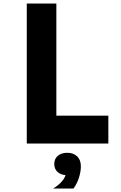

<svg xmlns="http://www.w3.org/2000/svg" viewBox="-20 -820 690 1097"><path d="M133 0V-800H302V-159H599V0ZM364 181Q330 181 310 163.5Q290 146 290 117Q290 88 310 70.5Q330 53 364 53Q398 53 418 71Q438 89 438 117Q438 146 418 163.5Q398 181 364 181ZM284 257Q317 237 336 213.5Q355 190 356 171L364 53Q400 53 421 73.5Q442 94 442 130Q442 161 431 195.5Q420 230 400 257Z"/></svg>

Font: Martian Mono SemiCondensed
Style: Bold
Weight: 700
Width: 4
Designer: Roman Shamin
Foundry: Evil Martians
Version: Version 1.000